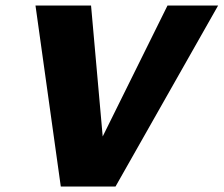

<svg xmlns="http://www.w3.org/2000/svg" viewBox="-20 -678 813 698"><path d="M201 0 109 -658H311L364 -62H294L589 -658H773L400 0Z"/></svg>

Font: Ysabeau Black
Style: Italic
Weight: 900
Italic angle: -12°
Version: Version 2.000;gftools[0.9.27.dev2+g8671c4b]